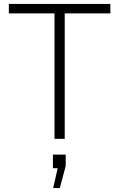

<svg xmlns="http://www.w3.org/2000/svg" viewBox="-20 -706 618 976"><path d="M309 -638H541V-686H25V-638H257V0H309V-638ZM250 250H284L314 138V80H249V149H273C273 149 251 250 250 250Z"/></svg>

Font: ChivoLight
Style: Regular
Weight: 300
Designer: Hector Gatti
Foundry: Omnibus-Type
Version: Version 1.004;PS 001.004;hotconv 1.0.88;makeotf.lib2.5.64775